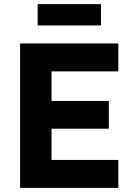

<svg xmlns="http://www.w3.org/2000/svg" viewBox="-20 -908 647 928"><path d="M552 0H77V-698H552V-563H229V-420H506V-286H229V-135H552ZM162 -785V-888H468V-785Z"/></svg>

Font: IBM Plex Sans Var
Style: Regular
Weight: 400
Designer: Mike Abbink, Paul van der Laan, Pieter van Rosmalen
Foundry: Bold Monday
Version: Version 3.000